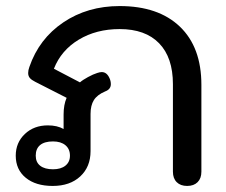

<svg xmlns="http://www.w3.org/2000/svg" viewBox="-20 -604 747 634"><path d="M32 -90Q32 -133 62 -161.5Q92 -190 138 -190Q169 -190 190 -178V-226Q190 -258 200 -281L96 -334Q84 -340 78.5 -346.5Q73 -353 73 -363Q73 -372 77 -383Q109 -476 189 -530Q269 -584 375 -584Q503 -584 574 -516Q645 -448 645 -324V-37Q645 -15 632.5 -2.5Q620 10 598 10Q576 10 563.5 -2.5Q551 -15 551 -37V-326Q551 -414 505.5 -461Q460 -508 375 -508Q298 -508 240 -473Q182 -438 158 -377L244 -332Q253 -340 270.5 -349.5Q288 -359 301 -363Q310 -366 316 -366Q333 -366 342 -345Q346 -336 346 -326Q346 -309 327 -302Q301 -291 290 -273.5Q279 -256 279 -228V-105Q279 -53 245 -21.5Q211 10 154 10Q98 10 65 -17Q32 -44 32 -90ZM211 -90Q211 -112 196 -124.5Q181 -137 155 -137Q127 -137 112.5 -125Q98 -113 98 -90Q98 -68 113 -56.5Q128 -45 155 -45Q181 -45 196 -57Q211 -69 211 -90Z"/></svg>

Font: Kodchasan Medium
Style: Regular
Weight: 500
Designer: Katatrad Aksorn Co.,Ltd.
Foundry: Cadson Demak Co.,Ltd.
Version: Version 1.000; ttfautohint (v1.6)